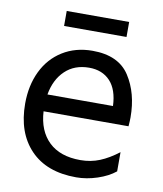

<svg xmlns="http://www.w3.org/2000/svg" viewBox="-82 -778 726 857"><g transform="rotate(10 281.0 -350.0)"><path d="M40 -273Q40 -355 71 -419.5Q102 -484 160.5 -520.5Q219 -557 296 -557Q414 -557 464 -480Q514 -403 514 -293Q514 -279 512 -253H127Q132 -165 183 -116Q234 -67 326 -67Q373 -67 413.5 -83.5Q454 -100 497 -133V-46Q465 -20 416.5 -4Q368 12 321 12Q187 12 113.5 -64.5Q40 -141 40 -273ZM428 -330Q425 -404 389.5 -442Q354 -480 294 -480Q228 -480 185.5 -439.5Q143 -399 131 -330ZM434 -712V-644H151V-712Z"/></g></svg>

Font: Application
Style: Regular
Weight: 400
Designer: Wei Huang
Foundry: Wei Huang
Version: Version 0.012